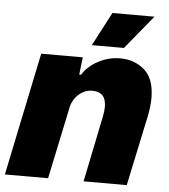

<svg xmlns="http://www.w3.org/2000/svg" viewBox="-55 -798 746 846"><g transform="rotate(5 318.0 -375.0)"><path d="M111 -544H295L286 -467H294Q318 -506 364 -530Q410 -554 460 -554Q523 -554 567.5 -515.5Q612 -477 612 -391Q612 -356 603 -311L537 0H346L406 -292Q411 -319 411 -335Q411 -401 350 -401Q316 -401 289 -376.5Q262 -352 255 -313L189 0H-2ZM408 -750H594L472 -601H330Z"/></g></svg>

Font: Mona Sans Black
Style: Italic
Weight: 900
Italic angle: -11.7°
Designer: Deni Anggara
Foundry: GitHub
Version: Version 2.000